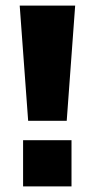

<svg xmlns="http://www.w3.org/2000/svg" viewBox="-20 -662 337 682"><path d="M50 -642H247L217 -233H80ZM62 0V-164H234V0Z"/></svg>

Font: Teko Variable Light
Style: Regular
Weight: 300
Designer: Manushi Parikh, Jonny Pinhorn
Foundry: Indian Type Foundry
Version: Version 3.000